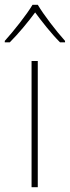

<svg xmlns="http://www.w3.org/2000/svg" viewBox="-42 -783 292 803"><path d="M116 -763H94C70 -722 15 -653 -22 -612V-606H-1C36 -643 77 -693 105 -731C133 -693 172 -643 209 -606H230V-612C193 -653 140 -722 116 -763ZM116 0V-528H90V0Z"/></svg>

Font: Noto Sans Thai Looped Thin
Style: Regular
Weight: 100
Designer: Sasikarn Vongin, Ben Mitchell
Foundry: The Fontpad Ltd
Version: Version 1.001